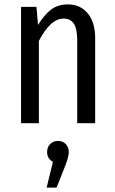

<svg xmlns="http://www.w3.org/2000/svg" viewBox="-20 -557 522 868"><path d="M286.1 -537.1Q343.8 -537.1 377 -496.1Q410.2 -455.1 410.2 -386.2V0H329.1V-375Q329.1 -427.2 313.7 -450.2Q298.3 -473.1 267.1 -473.1Q208.5 -473.1 155.8 -372.1V0H75.2V-525.9H145L151.9 -443.8Q179.2 -489.3 210.4 -513.2Q241.7 -537.1 286.1 -537.1ZM270 205.1 235.8 291H190.9L219.2 174.8Q192.9 159.7 192.9 130.9Q192.9 108.4 206.8 94.2Q220.7 80.1 242.2 80.1Q263.7 80.1 277.3 94.2Q291 108.4 291 130.9Q291 153.3 270 205.1Z"/></svg>

Font: Fira Sans Compressed Book
Style: Regular
Weight: 350
Width: 1
Designer: Carrois Corporate & Edenspiekermann AG
Foundry: Carrois Corporate GbR & Edenspiekermann AG
Version: Version 4.203;PS 004.203;hotconv 1.0.88;makeotf.lib2.5.64775